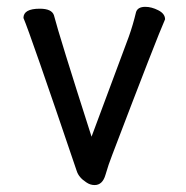

<svg xmlns="http://www.w3.org/2000/svg" viewBox="-20 -512 540 556"><path d="M253.9 23.9Q241.2 23.9 230 16.1Q208 2 202.1 -17.1Q66.9 -416 47.9 -460Q47.9 -486.8 95.2 -486.8Q129.9 -486.8 136.2 -467.8Q150.9 -410.2 245.1 -116.2L353 -405.8Q365.2 -439.9 374 -477.1Q378.9 -492.2 400.9 -492.2Q418.9 -492.2 438.5 -482.2Q458 -472.2 458 -456.1Q435.1 -404.8 305.2 -64Q293.9 -35.2 285.4 -5.6Q276.9 23.9 253.9 23.9Z"/></svg>

Font: LXGW WenKai Mono GB Screen
Style: Regular
Weight: 400
Monospace: yes
Designer: LXGW / Fontworks Inc.
Foundry: LXGW / Fontworks Inc.
Version: Version 1.510;January 18,2025